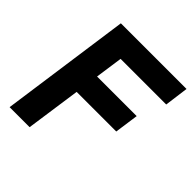

<svg xmlns="http://www.w3.org/2000/svg" viewBox="-188 -834 970 970"><g transform="rotate(45 297.5 -348.5)"><path d="M28 0 126 -697H595L578 -569H252L231 -422H514L496 -294H213L171 0Z"/></g></svg>

Font: Hanken Grotesk ExtraBold
Style: Italic
Weight: 800
Italic angle: -8°
Designer: Alfredo Marco Pradil
Foundry: Hanken Design Co.
Version: Version 3.013